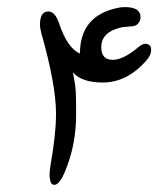

<svg xmlns="http://www.w3.org/2000/svg" viewBox="-20 -515 443 537"><path d="M263.2 -382.8Q263.2 -347.7 295.4 -347.7Q324.7 -347.7 366.7 -382.8Q377.9 -392.6 387.2 -392.6Q389.6 -392.6 392.1 -391.6Q402.8 -388.7 402.8 -375.5Q402.8 -360.4 387.7 -343.8Q334 -284.2 267.6 -284.2Q208 -284.2 183.6 -313Q190.4 -283.2 191.9 -258.8Q192.4 -253.4 192.6 -239Q192.9 -224.6 192.9 -201.2V-195.8Q192.9 -151.9 185.1 -111.8Q177.2 -71.8 161.6 -34.7Q146 2 131.8 2Q118.7 2 118.7 -27.8Q118.7 -33.2 119.4 -39.1Q120.1 -44.9 121.1 -51.8Q128.9 -96.2 132.8 -132.1Q136.7 -168 136.7 -196.8Q136.7 -277.3 95.7 -421.9Q91.8 -436 91.8 -446.3Q91.8 -482.9 115.2 -482.9Q134.3 -482.9 145.5 -449.2Q168 -380.9 203.6 -365.2Q203.6 -471.7 310.5 -493.2Q318.8 -495.1 329.6 -495.1Q373 -495.1 373 -467.3Q373 -462.9 371.6 -458.5Q366.7 -444.3 353 -441.9L322.3 -439Q263.2 -426.8 263.2 -382.8Z"/></svg>

Font: Dima Nastaligh Tahriri
Style: regular
Weight: 400
Designer: R.Balvardi
Foundry: Dima Software Group
Version: Version 1.00;November 13, 2018;FontCreator 11.5.0.2427 64-bi